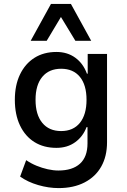

<svg xmlns="http://www.w3.org/2000/svg" viewBox="-20 -774 650 983"><path d="M280 189Q229 189 175.5 173.5Q122 158 83 130L114 46Q139 63 167 74.5Q195 86 224 92.5Q253 99 279 99Q351 99 389.5 64Q428 29 428 -40V-123H423Q405 -75 365 -46Q325 -17 269 -17Q204 -17 156.5 -46.5Q109 -76 82.5 -131.5Q56 -187 56 -263Q56 -338 82.5 -393Q109 -448 156.5 -478Q204 -508 269 -508Q325 -508 365.5 -478.5Q406 -449 425 -397H429V-498H528V-46Q528 26 498.5 78.5Q469 131 413 160Q357 189 280 189ZM293 -103Q355 -103 389 -145Q423 -187 423 -263Q423 -339 389 -380.5Q355 -422 293 -422Q231 -422 196.5 -380.5Q162 -339 162 -263Q162 -187 196.5 -145Q231 -103 293 -103ZM137 -565 241 -754H343L447 -565H366L292 -687L219 -565Z"/></svg>

Font: Nunito Sans 7pt SemiCondensed SemiBold
Style: Regular
Weight: 600
Width: 4
Designer: Vernon Adams
Foundry: Vernon Adams
Version: Version 3.101;gftools[0.9.27]